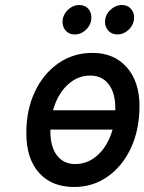

<svg xmlns="http://www.w3.org/2000/svg" viewBox="-20 -734 576 766"><path d="M138.5 -217 152 -294H484L470.5 -217ZM276 12Q186 12 135.5 -44.8Q85 -101.5 85 -203Q85 -295.5 119 -367.8Q153 -440 212.8 -481.5Q272.5 -523 349 -523Q435 -523 485.8 -465.5Q536.5 -408 536.5 -311Q536.5 -217.5 502.8 -144.5Q469 -71.5 410 -29.8Q351 12 276 12ZM280 -79.5Q326 -79.5 362.2 -108.8Q398.5 -138 419.2 -188.2Q440 -238.5 440 -302.5Q440 -363.5 413.5 -398Q387 -432.5 340 -432.5Q295 -432.5 258.8 -403.5Q222.5 -374.5 201.8 -324Q181 -273.5 181 -210Q181 -148.5 207.2 -114Q233.5 -79.5 280 -79.5ZM448.5 -596.5Q426.5 -596.5 412.8 -611Q399 -625.5 399 -646Q399 -674.5 420 -694.2Q441 -714 466.5 -714Q488 -714 501.5 -699.8Q515 -685.5 515 -665Q515 -646 505.5 -630.5Q496 -615 480.8 -605.8Q465.5 -596.5 448.5 -596.5ZM278 -596.5Q256 -596.5 242.8 -611Q229.5 -625.5 229.5 -646Q229.5 -664.5 239 -680Q248.5 -695.5 263.8 -704.8Q279 -714 295.5 -714Q318.5 -714 331.5 -699.8Q344.5 -685.5 344.5 -665Q344.5 -636.5 324.2 -616.5Q304 -596.5 278 -596.5Z"/></svg>

Font: Overpass Medium
Style: Italic
Weight: 500
Italic angle: -10°
Designer: Delve Withrington, Dave Bailey, Thomas Jockin
Foundry: Delve Fonts LLC
Version: Version 4.000